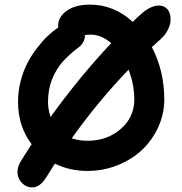

<svg xmlns="http://www.w3.org/2000/svg" viewBox="-20 -754 790 832"><path d="M119.1 58.1Q94.7 58.1 76.9 40.8Q59.1 23.4 56.2 -0.5Q53.2 -24.4 66.9 -49.8Q86.4 -82 117.2 -128.9Q58.1 -206.1 58.1 -313Q58.1 -359.4 69.8 -403.8Q81.5 -448.2 99.6 -482.4Q117.7 -516.6 141.6 -547.4Q165.5 -578.1 187.7 -598.9Q210 -619.6 231.9 -634.8V-642.1Q231.9 -680.7 269 -707.3Q306.2 -733.9 370.1 -733.9Q474.1 -733.9 555.2 -659.2Q572.8 -676.8 587.9 -689.9Q630.9 -730 668.9 -730Q685.5 -730 698 -720.9Q710.4 -711.9 715.3 -696.3Q720.2 -680.7 718.8 -662.1Q717.3 -643.6 706.1 -622.3Q694.8 -601.1 674.8 -583Q667.5 -576.7 638.2 -549.8Q691.9 -446.3 691.9 -323.2Q691.9 -260.7 665.8 -203.4Q639.6 -146 595.2 -104.2Q550.8 -62.5 488.8 -37.8Q426.8 -13.2 358.9 -13.2Q282.7 -13.2 217.8 -44.9Q208 -30.3 181.2 13.2Q153.8 58.1 119.1 58.1ZM188 -313Q188 -279.8 199.2 -247.1Q325.7 -422.4 461.9 -566.9Q419.9 -604 372.1 -604Q361.8 -604 348.1 -602.1Q348.1 -569.8 320.8 -548.8Q277.8 -516.6 250.2 -484.9Q222.7 -453.1 205.3 -409.4Q188 -365.7 188 -313ZM562 -323.2Q562 -387.2 537.1 -452.1Q404.3 -314 291 -154.8Q322.3 -144 358.9 -144Q443.8 -144 502.9 -194.8Q562 -245.6 562 -323.2Z"/></svg>

Font: Shantell Sans Irregular Bouncy
Style: Regular
Weight: 600
Designer: Stephen Nixon, Anya Danilova, Shantell Martin
Foundry: Arrow Type
Version: Version 1.006;[9816181b4]